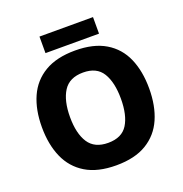

<svg xmlns="http://www.w3.org/2000/svg" viewBox="-153 -1012 1101 1156"><g transform="rotate(-20 397.0 -433.5)"><path d="M740 -358Q740 -247 704 -164.5Q668 -82 592 -36Q516 10 397 10Q278 10 202 -36Q126 -82 89.5 -165Q53 -248 53 -359Q53 -470 89.5 -552Q126 -634 202.5 -679.5Q279 -725 398 -725Q516 -725 592 -679.5Q668 -634 704 -551.5Q740 -469 740 -358ZM233 -358Q233 -253 271.5 -193.5Q310 -134 397 -134Q485 -134 522 -193.5Q559 -253 559 -358Q559 -463 522 -523.5Q485 -584 398 -584Q310 -584 271.5 -523.5Q233 -463 233 -358ZM569 -877V-771H226V-877Z"/></g></svg>

Font: Noto Sans Lao Looped ExtraBold
Style: Regular
Weight: 800
Designer: Mark Frömberg, Ben Mitchell
Foundry: The Fontpad Ltd
Version: Version 1.002; ttfautohint (v1.8.4.7-5d5b)